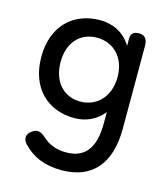

<svg xmlns="http://www.w3.org/2000/svg" viewBox="-106 -576 759 866"><g transform="rotate(15 274.0 -142.5)"><path d="M260 207C402 207 480 120 480 -46V-433C480 -464 466 -480 441 -480C416 -480 402 -471 402 -444V-411C370 -466 315 -492 256 -492C131 -492 41 -409 41 -264C41 -119 131 -35 256 -35C312 -35 359 -59 391 -99V-46C391 70 347 124 260 124C215 124 178 110 151 84C128 64 111 57 88 73C64 88 59 112 80 135C125 183 184 207 260 207ZM131 -264C131 -355 184 -412 262 -412C340 -412 397 -355 397 -264C397 -173 340 -114 262 -114C184 -114 131 -173 131 -264Z"/></g></svg>

Font: 寒蝉半圆体
Style: Regular
Weight: 400
Designer: Yoshimichi Ohira & Warren
Foundry: ChillType
Version: Version 1.800;Glyphs 3.1.1 (3135)